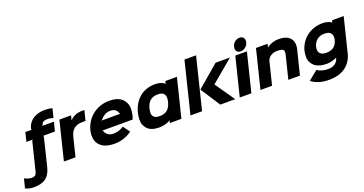

<svg xmlns="http://www.w3.org/2000/svg" viewBox="-235 -1802 5602 2953"><g transform="rotate(-20 2565.5 -325.5)"><path d="M353 -460 240.2 0Q211.4 113.3 141.6 164.1Q71.8 214.8 -57.1 214.8Q-129.4 214.8 -190.9 184.1L-152.8 32.2Q-90.8 66.9 -38.1 66.9Q1 66.9 20.8 51.5Q40.5 36.1 50.8 -4.9L163.1 -460.9V-461.9L176.8 -481H74.2L110.8 -628.9H213.9L210 -647Q222.7 -697.8 251 -736.6Q279.3 -775.4 318.1 -799.1Q356.9 -822.8 402.1 -834.5Q447.3 -846.2 497.1 -846.2Q585 -846.2 627.9 -830.1L590.8 -682.1Q549.8 -700.2 498 -700.2Q451.7 -700.2 429.7 -687.3Q407.7 -674.3 400.9 -647L388.2 -628.9H578.1L541 -481H349.1L353 -460.9Z M1079.6 -637.2 1038.6 -473.1H984.9Q898.9 -473.1 849.4 -432.6Q799.8 -392.1 779.8 -312L702.6 0H512.7L668 -629.9H858.9L839.8 -555.2H841.8Q917 -637.2 1041 -637.2Z M1271 -394H1578.6L1566.9 -411.1Q1556.6 -448.2 1527.1 -469.2Q1497.6 -490.2 1449.7 -490.2Q1356.4 -490.2 1292 -411.1ZM1748 -311Q1741.7 -280.3 1727.1 -245.1H1231L1244.6 -228Q1256.3 -190.4 1291.3 -166.3Q1326.2 -142.1 1377 -142.1Q1466.3 -142.1 1546.9 -193.8L1627.9 -84Q1499 9.8 1338.9 9.8Q1280.3 9.8 1232.7 -1.5Q1185.1 -12.7 1151.1 -33.4Q1117.2 -54.2 1093.8 -83.3Q1070.3 -112.3 1059.6 -148.2Q1048.8 -184.1 1048.6 -225.1Q1048.3 -266.1 1059.6 -311Q1076.7 -381.3 1115 -441.4Q1153.3 -501.5 1208 -545.7Q1262.7 -589.8 1334.7 -615Q1406.7 -640.1 1487.8 -640.1Q1554.2 -640.1 1606.2 -623.3Q1658.2 -606.4 1690.4 -576.7Q1722.7 -546.9 1741.2 -505.6Q1759.8 -464.4 1760 -415.3Q1760.3 -366.2 1748 -311Z M2331.5 -313Q2351.6 -394.5 2325.4 -435.8Q2299.3 -477.1 2219.7 -477.1Q2140.6 -477.1 2093.8 -435.5Q2046.9 -394 2027.8 -313Q2007.8 -233.4 2033.9 -192.6Q2060.1 -151.9 2139.6 -151.9Q2219.2 -151.9 2265.4 -192.6Q2311.5 -233.4 2331.5 -313ZM2591.8 -629.9 2435.5 1H2245.6L2255.9 -39.1H2253.9Q2222.7 -17.1 2174.3 -3.7Q2126 9.8 2074.7 9.8Q2011.2 9.8 1962.9 -5.9Q1914.6 -21.5 1885 -50.3Q1855.5 -79.1 1839.4 -119.1Q1823.2 -159.2 1824.2 -208Q1825.2 -256.8 1837.9 -313Q1855.5 -384.8 1889.2 -443.6Q1922.9 -502.4 1971.9 -546.4Q2021 -590.3 2088.6 -614.7Q2156.2 -639.2 2235.8 -639.2Q2285.6 -639.2 2327.6 -625Q2369.6 -610.8 2389.6 -588.9H2391.6L2401.9 -629.9Z M2981.4 -839.8 2774.4 0H2584.5L2791.5 -839.8ZM3094.7 -320.8 3317.4 0H3072.8L2863.8 -321.8L3224.6 -629.9H3459.5L3094.7 -323.2Z M3737.3 -629.9 3581.1 0H3391.1L3547.4 -629.9ZM3650.4 -662.1Q3606 -662.1 3585.2 -691.4Q3564.5 -720.7 3576.2 -764.2Q3586.9 -808.1 3621.6 -837.2Q3656.2 -866.2 3700.2 -866.2Q3744.1 -866.2 3764.6 -837.2Q3785.2 -808.1 3774.4 -764.2Q3763.7 -720.2 3728.8 -691.2Q3693.8 -662.1 3650.4 -662.1Z M4473.1 -389.2 4376 0H4186L4278.3 -373Q4286.6 -406.7 4284.9 -429.9Q4283.2 -453.1 4258.3 -465.6Q4233.4 -478 4180.2 -478Q4114.7 -478 4069.3 -448.5Q4023.9 -418.9 4010.3 -366.2L3919.9 0H3730L3886.2 -630.9H4076.2L4063 -578.1H4064.9Q4104 -607.4 4154.3 -623.8Q4204.6 -640.1 4258.3 -640.1Q4387.2 -640.1 4444.8 -573.5Q4502.4 -506.8 4473.1 -389.2Z M5066.4 -333Q5083 -400.9 5054.4 -439.5Q5025.9 -478 4949.7 -478Q4874.5 -478 4826.7 -439Q4778.8 -399.9 4761.7 -333Q4745.6 -266.1 4775.1 -228.5Q4804.7 -190.9 4879.9 -190.9Q5031.2 -190.9 5066.4 -333ZM5131.8 -630.9H5321.8L5183.6 -71.8Q5150.4 64.9 5046.4 139.9Q4942.4 214.8 4780.8 214.8Q4687.5 214.8 4617.7 193.6Q4547.9 172.4 4490.7 127.9L4643.6 3.9Q4715.8 54.2 4820.8 54.2Q4886.2 54.2 4931.6 23.4Q4977.1 -7.3 4989.7 -59.1L4992.7 -68.8H4990.7Q4958.5 -51.8 4914.6 -40.3Q4870.6 -28.8 4830.6 -28.8Q4765.6 -28.8 4715.3 -43.5Q4665 -58.1 4632.6 -85.2Q4600.1 -112.3 4581.3 -150.4Q4562.5 -188.5 4561.5 -235.4Q4560.5 -282.2 4572.8 -336.9Q4588.9 -399.9 4624.3 -454.8Q4659.7 -509.8 4710.9 -551.3Q4762.2 -592.8 4832 -616.5Q4901.9 -640.1 4981.4 -640.1Q5019.5 -640.1 5062.5 -627Q5105.5 -613.8 5121.6 -596.2H5123.5Z"/></g></svg>

Font: Sinkin Sans 800 Black Italic
Style: Regular
Weight: 900
Italic angle: -112°
Designer: Keith Bates
Foundry: K-Type
Version: Sinkin Sans (version 1.0)  by Keith Bates   •   © 2014   www